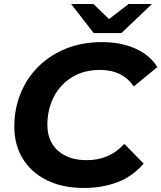

<svg xmlns="http://www.w3.org/2000/svg" viewBox="-20 -921 801 953"><path d="M397 12Q290 12 212.5 -26.5Q135 -65 93 -133.5Q51 -202 51 -292Q51 -381 82.5 -458Q114 -535 171.5 -591.5Q229 -648 308.5 -680Q388 -712 486 -712Q580 -712 652 -680Q724 -648 761 -588L644 -492Q617 -532 575 -553Q533 -574 475 -574Q416 -574 368 -553.5Q320 -533 285.5 -495.5Q251 -458 233 -408Q215 -358 215 -302Q215 -249 238 -209.5Q261 -170 305 -148Q349 -126 411 -126Q465 -126 512 -145.5Q559 -165 597 -207L693 -109Q638 -45 562.5 -16.5Q487 12 397 12ZM445 -757 333 -901H444L567 -782H464L618 -901H734L583 -757Z"/></svg>

Font: MOST Montserrat
Style: Bold Italic
Weight: 700
Italic angle: -11.3°
Designer: Julieta Ulanovsky
Foundry: Julieta Ulanovsky
Version: Version 8.000;March 11, 2024;FontCreator 15.0.0.2926 64-bit